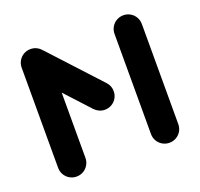

<svg xmlns="http://www.w3.org/2000/svg" viewBox="-97 -626 764 734"><g transform="rotate(-20 285.0 -259.5)"><path d="M96.3 -518.5Q111.5 -518.5 124.3 -511.1Q137 -503.7 144.4 -490.9Q151.9 -478.1 151.9 -463V-55.6Q151.9 -40.4 144.4 -27.6Q137 -14.8 124.3 -7.4Q111.5 0 96.3 0Q81.1 0 68.3 -7.4Q55.6 -14.8 48.1 -27.6Q40.7 -40.4 40.7 -55.6V-463Q40.7 -478.1 48.1 -490.9Q55.6 -503.7 68.3 -511.1Q81.1 -518.5 96.3 -518.5ZM340.7 -258.5Q340.7 -243.3 333.3 -230.6Q325.9 -217.8 313.1 -210.4Q300.4 -203 285.2 -203Q273.3 -203 262.8 -207.8Q252.2 -212.6 244.4 -220.7L60.7 -420.4Q53.7 -427.8 49.6 -437.6Q45.6 -447.4 45.6 -458.1Q45.6 -473.3 53.1 -486.1Q60.7 -498.9 73.5 -506.3Q86.3 -513.7 101.1 -513.7Q113 -513.7 123.5 -508.9Q134.1 -504.1 141.9 -495.9L325.9 -296.3Q340.7 -280.4 340.7 -258.5ZM474.1 -518.5Q489.3 -518.5 502 -511.1Q514.8 -503.7 522.2 -490.9Q529.6 -478.1 529.6 -463V-55.6Q529.6 -40.4 522.2 -27.6Q514.8 -14.8 502 -7.4Q489.3 0 474.1 0Q458.9 0 446.1 -7.4Q433.3 -14.8 425.9 -27.6Q418.5 -40.4 418.5 -55.6V-463Q418.5 -478.1 425.9 -490.9Q433.3 -503.7 446.1 -511.1Q458.9 -518.5 474.1 -518.5Z"/></g></svg>

Font: 26F Galaxy Sans
Style: Regular
Weight: 400
Designer: C₂₉H₂₅N₃O₅
Version: Version 1.100;FEAKit 1.0